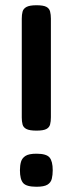

<svg xmlns="http://www.w3.org/2000/svg" viewBox="-20 -706 277 732"><path d="M119 -208Q93 -208 81 -214Q69 -220 66 -231.5Q63 -243 63 -258V-635Q63 -650 66 -661.5Q69 -673 81 -679.5Q93 -686 119 -686Q145 -686 156.5 -680Q168 -674 171 -662Q174 -650 174 -635V-259Q174 -243 171 -231.5Q168 -220 156.5 -214Q145 -208 119 -208ZM119 6Q81 6 68.5 -8Q56 -22 56 -57Q56 -75 60 -89Q64 -103 77 -111.5Q90 -120 119 -120Q157 -120 169 -105.5Q181 -91 181 -57Q181 -39 177.5 -24.5Q174 -10 161 -2Q148 6 119 6Z"/></svg>

Font: Fredoka Expanded Medium
Style: Regular
Weight: 500
Width: 7
Designer: Ben Nathan
Foundry: Milena B. Brandão, Ben Nathan
Version: Version 2.001